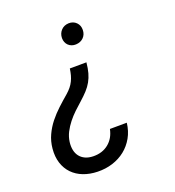

<svg xmlns="http://www.w3.org/2000/svg" viewBox="-133 -642 853 938"><g transform="rotate(-20 293.5 -173.0)"><path d="M345.7 -329.1Q342.8 -298.3 336.4 -275.6Q330.1 -252.9 319.3 -233.6Q308.6 -214.4 292.5 -196.8Q276.4 -179.2 253.9 -159.2Q235.4 -143.1 215.8 -124.5Q196.3 -106 179.7 -85Q163.1 -64 151.1 -40.8Q139.2 -17.6 135.7 8.3Q132.8 31.2 136.7 50.3Q140.6 69.3 151.4 83.3Q162.1 97.2 179.4 105.2Q196.8 113.3 220.7 113.8Q268.1 114.7 300.5 88.4Q333 62 342.3 16.1L430.2 15.6Q425.3 57.6 406.5 90.8Q387.7 124 359.1 146.7Q330.6 169.4 293.7 181.2Q256.8 192.9 215.3 191.9Q174.8 190.9 141.8 178.2Q108.9 165.5 86.2 142.1Q63.5 118.7 52.7 85.4Q42 52.2 45.9 10.7Q49.3 -26.4 64 -58.1Q78.6 -89.8 100.3 -117.2Q122.1 -144.5 148.4 -168.9Q174.8 -193.4 201.2 -215.8Q215.3 -228 225.3 -240.5Q235.4 -252.9 241.9 -266.4Q248.5 -279.8 252.7 -295.2Q256.8 -310.5 259.3 -328.6ZM273.9 -481Q274.4 -504.9 289.6 -521Q304.7 -537.1 329.1 -538.1Q353 -538.6 368.4 -523.2Q383.8 -507.8 383.3 -483.9Q382.8 -460 367.4 -444.8Q352.1 -429.7 328.1 -428.7Q316.4 -428.2 306.4 -431.9Q296.4 -435.5 289.1 -442.6Q281.7 -449.7 277.8 -459.5Q273.9 -469.2 273.9 -481Z"/></g></svg>

Font: Roboto Mono
Style: Italic
Weight: 400
Designer: Google
Version: Version 2.000985; 2015; ttfautohint (v1.3)